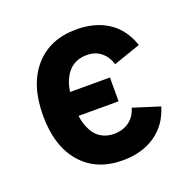

<svg xmlns="http://www.w3.org/2000/svg" viewBox="-101 -625 743 739"><g transform="rotate(-20 270.5 -255.5)"><path d="M281.8 12Q174.4 12 112.8 -58.7Q51.2 -129.4 51.2 -255Q51.2 -380.1 113.4 -451.6Q175.7 -523 284.6 -523Q360.6 -523 414 -488.4Q467.3 -453.7 490.6 -384.4L379.8 -346Q370.6 -377.6 347.1 -397.1Q323.7 -416.6 287.4 -416.6Q255 -416.6 229.9 -399.6Q204.9 -382.6 190.7 -346.8Q176.4 -311 176.4 -255Q176.4 -197 190.8 -161.8Q205.1 -126.6 229.3 -110.9Q253.6 -95.2 283.8 -95.2Q319.9 -95.2 345.8 -113.3Q371.7 -131.4 382.4 -166.8L491 -132.6Q469.8 -62.1 415.1 -25.1Q360.4 12 281.8 12ZM111.8 -207.2V-304.8H343.4V-207.2Z"/></g></svg>

Font: Overpass
Style: Regular
Weight: 400
Designer: Delve Withrington, Dave Bailey, Thomas Jockin
Foundry: Delve Fonts LLC
Version: Version 4.000